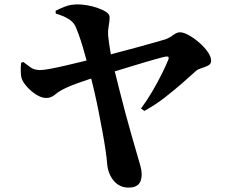

<svg xmlns="http://www.w3.org/2000/svg" viewBox="-20 -801 1040 874"><path d="M566 53Q524 53 498 22Q472 -9 468 -53Q466 -80 460.5 -117.5Q455 -155 447 -198.5Q439 -242 430 -288Q421 -334 410.5 -380Q400 -426 389 -467Q382 -496 373.5 -528Q365 -560 356 -590Q347 -620 338 -644.5Q329 -669 322 -684Q312 -703 289 -716.5Q266 -730 234 -739L233 -752Q257 -764 280 -772.5Q303 -781 335 -781Q352 -781 376.5 -777Q401 -773 424 -765Q447 -757 463 -746.5Q479 -736 479 -723Q479 -705 475 -684Q471 -663 472 -641Q473 -628 476.5 -603.5Q480 -579 485 -551Q490 -523 497 -498Q510 -445 524 -390Q538 -335 551.5 -284Q565 -233 577.5 -190Q590 -147 598 -119Q602 -104 608 -84.5Q614 -65 619.5 -44.5Q625 -24 625 -8Q625 23 610.5 38Q596 53 566 53ZM622 -307Q650 -345 674.5 -387Q699 -429 717.5 -466.5Q736 -504 746 -529Q750 -539 746 -542Q742 -545 732 -543Q717 -540 693 -533Q669 -526 639 -517.5Q609 -509 576 -498.5Q543 -488 509 -478Q475 -468 444 -459Q415 -450 384.5 -440Q354 -430 328 -420.5Q302 -411 287 -404Q251 -388 232 -371.5Q213 -355 191 -355Q170 -355 147 -369Q124 -383 105.5 -403Q87 -423 80 -440Q75 -453 74.5 -474Q74 -495 76 -515L86 -519Q105 -505 119.5 -494Q134 -483 161 -482Q177 -482 207 -487.5Q237 -493 276 -502Q315 -511 355.5 -521Q396 -531 434 -540Q467 -549 512 -561Q557 -573 602 -585Q647 -597 683 -607.5Q719 -618 733 -622Q752 -629 768.5 -641.5Q785 -654 799 -654Q816 -654 840 -640.5Q864 -627 887 -607Q910 -587 925.5 -565Q941 -543 941 -524Q941 -510 928 -503Q915 -496 899 -491.5Q883 -487 873 -479Q848 -456 812 -424.5Q776 -393 732 -358.5Q688 -324 637 -296Z"/></svg>

Font: Noto Serif HK ExtraLight ExtraBold
Style: Regular
Weight: 800
Version: Version 2.003-H1;hotconv 1.1.1;makeotfexe 2.6.0